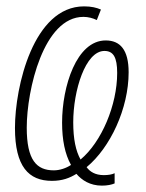

<svg xmlns="http://www.w3.org/2000/svg" viewBox="-20 -558 458 603"><path d="M300 25C317 25 331 22 340 18V-14C332 -10 320 -8 306 -8C279 -8 262 -19 252 -33C326 -94 384 -217 384 -331C384 -402 357 -431 312 -431C220 -431 175 -286 175 -173C175 -118 184 -74 203 -40C188 -30 168 -23 149 -23C95 -23 64 -55 64 -157C64 -276 117 -505 242 -505C257 -505 272 -501 284 -495L297 -528C283 -534 267 -538 244 -538C85 -538 27 -286 27 -156C27 -35 70 10 143 10C176 10 199 1 220 -12C237 8 263 25 300 25ZM233 -57C218 -84 210 -121 210 -174C210 -273 248 -398 308 -398C336 -398 348 -378 348 -329C348 -228 299 -112 233 -57Z"/></svg>

Font: Noto Sans ExtraCondensed ExtraLight
Style: Italic
Weight: 200
Width: 2
Italic angle: -12°
Designer: Monotype Design Team
Foundry: Monotype Imaging Inc.
Version: Version 2.013